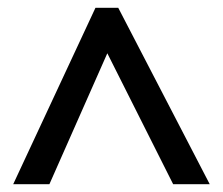

<svg xmlns="http://www.w3.org/2000/svg" viewBox="-20 -738 577 497"><path d="M107.9 -261.2 257.8 -600.1 428.2 -261.2H522.9L286.1 -717.8H227.1L14.2 -261.2Z"/></svg>

Font: Open Sans 600
Style: Regular
Weight: 600
Foundry: Ascender Corporation
Version: Version 1.100;PS 001.100;hotconv 1.0.88;makeotf.lib2.5.64775